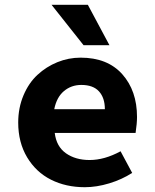

<svg xmlns="http://www.w3.org/2000/svg" viewBox="-20 -761 640 793"><path d="M325.2 -574.2 192.9 -741.2H342.8L432.1 -574.2ZM330.1 12.2Q252.4 12.2 190.7 -18.8Q128.9 -49.8 92 -111.3Q55.2 -172.9 55.2 -254.9Q55.2 -315.4 76.9 -366.9Q98.6 -418.5 134.8 -451.9Q170.9 -485.4 217 -504.2Q263.2 -522.9 313 -522.9Q423.8 -522.9 484.9 -454.6Q545.9 -386.2 545.9 -277.8Q545.9 -251.5 540 -211.9H206.1Q212.9 -155.8 252.4 -127.9Q292 -100.1 350.1 -100.1Q411.6 -100.1 478 -136.2L525.9 -46.9Q483.4 -19.5 431.2 -3.7Q378.9 12.2 330.1 12.2ZM204.1 -310.1H413.1Q413.1 -356.9 388.9 -383.5Q364.7 -410.2 315.9 -410.2Q274.4 -410.2 244.1 -384.8Q213.9 -359.4 204.1 -310.1Z"/></svg>

Font: Office Code Pro D Bold
Style: Regular
Weight: 700
Designer: Nathan Rutzky & Paul D. Hunt
Foundry: Adobe Systems Incorporated
Version: Version 1.004;PS 001.004;hotconv 1.0.70;makeotf.lib2.5.58329